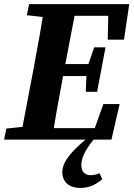

<svg xmlns="http://www.w3.org/2000/svg" viewBox="-42 -677 649 931"><path d="M-22.3 0H129.7L142.6 -68.6H128.7L-11.2 -53.6L-22.3 0ZM55.5 0H209.2C226 -103 244.7 -207 264.4 -310.7L330.2 -657.1H175.8C159.1 -554.1 141.1 -450.1 121.4 -347.1L55.5 0ZM88.2 -603.2 225 -588.2H240.6L253.7 -657.1H99.1L88.2 -603.2ZM129.7 0H498.4L538.1 -172.3H459.2L397.6 0L478.7 -55.7H140.4L129.7 0ZM188.9 -308.3H402.4L413.3 -366.4H200L188.9 -308.3ZM242.3 -600.4H542L484.2 -657.1L480.4 -484.8H559.3L584.7 -657.1H253.7L242.3 -600.4ZM374 -231.9H428.9L469.6 -447.4H414.7L381.7 -351.4L378 -332.9L374 -231.9ZM349.2 234.3C394.6 234.3 428 213.8 453.7 192.2L440.3 162.7C426.9 169.2 411.7 172.5 397.9 172.5C371.2 172.5 352.3 156.8 352.3 123.4C352.3 82.6 378.6 39.7 421.9 -13H385.3V-11C314.5 49 260.2 100.6 260.2 158.4C260.2 204.3 291.5 234.3 349.2 234.3Z"/></svg>

Font: Source Serif 4 Variable
Style: Italic
Weight: 400
Italic angle: -12°
Designer: Frank Grießhammer
Foundry: Adobe Systems Incorporated
Version: Version 4.004;hotconv 1.0.116;makeotfexe 2.5.65601